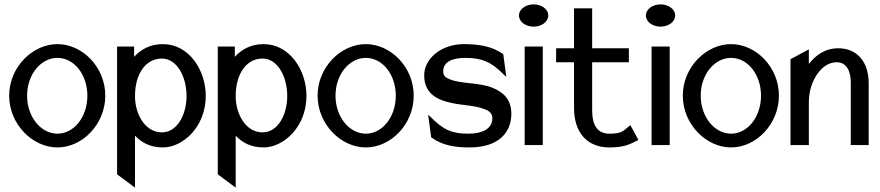

<svg xmlns="http://www.w3.org/2000/svg" viewBox="-20 -664 4030 879"><path d="M22 -226C22 -95 129 11 243 11C357 11 462 -95 462 -226C462 -357 357 -462 243 -462C129 -462 22 -357 22 -226ZM104 -226C104 -323 167 -399 243 -399C319 -399 380 -323 380 -226C380 -129 319 -52 243 -52C167 -52 104 -129 104 -226Z M516 134 598 195V-43C627 -12 667 11 726 11C817 11 922 -83 922 -225C922 -343 845 -462 726 -462C666 -462 625 -437 594 -404V-451H516ZM598 -224C598 -323 645 -396 721 -396C789 -396 834 -315 834 -224C834 -140 792 -58 721 -58C645 -58 598 -140 598 -224Z M977 134 1059 195V-43C1088 -12 1128 11 1187 11C1278 11 1383 -83 1383 -225C1383 -343 1306 -462 1187 -462C1127 -462 1086 -437 1055 -404V-451H977ZM1059 -224C1059 -323 1106 -396 1182 -396C1250 -396 1295 -315 1295 -224C1295 -140 1253 -58 1182 -58C1106 -58 1059 -140 1059 -224Z M1434 -226C1434 -95 1541 11 1655 11C1769 11 1874 -95 1874 -226C1874 -357 1769 -462 1655 -462C1541 -462 1434 -357 1434 -226ZM1516 -226C1516 -323 1579 -399 1655 -399C1731 -399 1792 -323 1792 -226C1792 -129 1731 -52 1655 -52C1579 -52 1516 -129 1516 -226Z M1922 -319C1922 -232 1987 -205 2050 -192C2097 -182 2156 -181 2196 -165C2217 -158 2234 -147 2234 -123C2234 -72 2185 -52 2124 -52C2049 -52 2010 -69 1951 -129L1940 -139L1954 -35L1956 -34C2007 3 2067 11 2129 11C2267 11 2321 -61 2321 -143C2321 -211 2282 -243 2235 -262C2175 -287 2093 -279 2039 -301C2021 -308 2009 -316 2009 -338C2009 -382 2054 -399 2109 -399C2184 -399 2228 -382 2287 -322L2298 -312L2284 -416L2282 -417C2231 -454 2166 -462 2104 -462C2000 -462 1922 -396 1922 -319Z M2356 -593C2356 -563 2388 -542 2423 -542C2458 -542 2490 -563 2490 -593C2490 -623 2458 -644 2423 -644C2388 -644 2356 -623 2356 -593ZM2382 0H2465V-451H2382Z M2526 -379H2608V-165C2610 -53 2671 11 2770 11C2838 11 2865 -4 2898 -21L2903 -23L2866 -91L2861 -87C2832 -64 2827 -52 2770 -52C2715 -52 2691 -90 2691 -160V-379H2859V-443H2691V-626H2608V-443H2526Z M2937 -593C2937 -563 2969 -542 3004 -542C3039 -542 3071 -563 3071 -593C3071 -623 3039 -644 3004 -644C2969 -644 2937 -623 2937 -593ZM2963 0H3046V-451H2963Z M3106 -226C3106 -95 3213 11 3327 11C3441 11 3546 -95 3546 -226C3546 -357 3441 -462 3327 -462C3213 -462 3106 -357 3106 -226ZM3188 -226C3188 -323 3251 -399 3327 -399C3403 -399 3464 -323 3464 -226C3464 -129 3403 -52 3327 -52C3251 -52 3188 -129 3188 -226Z M3599 0H3683V-196C3683 -252 3701 -296 3723 -327C3743 -355 3772 -379 3811 -379C3854 -379 3875 -341 3875 -286V0H3957V-283C3957 -378 3906 -443 3818 -443C3756 -443 3713 -410 3683 -371V-438L3599 -393Z"/></svg>

Font: Charger Sport
Style: DfBdNrw
Weight: 400
Designer: Jasper
Foundry: Cannot Into Space Fonts
Version: Version 1.1